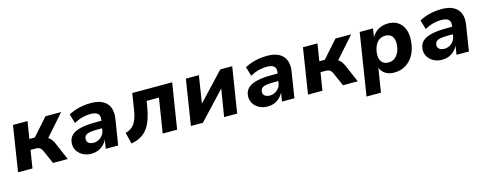

<svg xmlns="http://www.w3.org/2000/svg" viewBox="-27 -1180 5143 2032"><g transform="rotate(-15 2544.5 -164.5)"><path d="M36 0 114 -498H273L243 -310H303L470 -498H642L417 -244L394 -281Q420 -279 439 -267.5Q458 -256 472.5 -237Q487 -218 499 -190L581 0H419L356 -144Q348 -163 338 -174Q328 -185 315 -190Q302 -195 282 -195H225L194 0Z M837 11Q784 11 744 -11.5Q704 -34 682.5 -71Q661 -108 665 -153Q669 -204 702.5 -236Q736 -268 802 -283.5Q868 -299 969 -299H1045L1033 -220H970Q919 -220 886 -215Q853 -210 836.5 -196.5Q820 -183 818 -157Q815 -128 835.5 -111.5Q856 -95 890 -95Q920 -95 946 -108Q972 -121 990.5 -145.5Q1009 -170 1013 -202L1031 -311Q1038 -355 1014 -376.5Q990 -398 934 -398Q892 -398 847 -386.5Q802 -375 753 -349L723 -450Q757 -469 796.5 -482Q836 -495 879 -502Q922 -509 966 -509Q1049 -509 1099 -481.5Q1149 -454 1169 -402.5Q1189 -351 1177 -278L1133 0H997L1013 -100H1014Q997 -64 970 -39Q943 -14 910 -1.5Q877 11 837 11Z M1275 16 1244 -108Q1277 -116 1302 -132.5Q1327 -149 1344.5 -175.5Q1362 -202 1374.5 -239.5Q1387 -277 1394 -328L1421 -498H1858L1779 0H1621L1681 -378H1546L1537 -320Q1524 -243 1504 -184.5Q1484 -126 1453 -85Q1422 -44 1378 -19Q1334 6 1275 16Z M1930 0 2008 -498H2151L2101 -183H2089L2385 -498H2516L2437 0H2294L2345 -316H2357L2062 0Z M2768 11Q2715 11 2675 -11.5Q2635 -34 2613.5 -71Q2592 -108 2596 -153Q2600 -204 2633.5 -236Q2667 -268 2733 -283.5Q2799 -299 2900 -299H2976L2964 -220H2901Q2850 -220 2817 -215Q2784 -210 2767.5 -196.5Q2751 -183 2749 -157Q2746 -128 2766.5 -111.5Q2787 -95 2821 -95Q2851 -95 2877 -108Q2903 -121 2921.5 -145.5Q2940 -170 2944 -202L2962 -311Q2969 -355 2945 -376.5Q2921 -398 2865 -398Q2823 -398 2778 -386.5Q2733 -375 2684 -349L2654 -450Q2688 -469 2727.5 -482Q2767 -495 2810 -502Q2853 -509 2897 -509Q2980 -509 3030 -481.5Q3080 -454 3100 -402.5Q3120 -351 3108 -278L3064 0H2928L2944 -100H2945Q2928 -64 2901 -39Q2874 -14 2841 -1.5Q2808 11 2768 11Z M3213 0 3291 -498H3450L3420 -310H3480L3647 -498H3819L3594 -244L3571 -281Q3597 -279 3616 -267.5Q3635 -256 3649.5 -237Q3664 -218 3676 -190L3758 0H3596L3533 -144Q3525 -163 3515 -174Q3505 -185 3492 -190Q3479 -195 3459 -195H3402L3371 0Z M3806 180 3913 -499H4059L4045 -407Q4066 -442 4093.5 -464.5Q4121 -487 4154.5 -498Q4188 -509 4225 -509Q4290 -509 4334.5 -478Q4379 -447 4399.5 -392Q4420 -337 4413 -266Q4408 -186 4375.5 -123.5Q4343 -61 4287 -25Q4231 11 4155 11Q4099 11 4060 -14.5Q4021 -40 4005 -84H4006L3964 180ZM4125 -108Q4164 -108 4192 -128Q4220 -148 4237.5 -184.5Q4255 -221 4258 -267Q4263 -325 4238.5 -358Q4214 -391 4163 -391Q4125 -391 4096.5 -371Q4068 -351 4051 -315Q4034 -279 4030 -232Q4025 -174 4050 -141Q4075 -108 4125 -108Z M4680 11Q4627 11 4587 -11.5Q4547 -34 4525.5 -71Q4504 -108 4508 -153Q4512 -204 4545.5 -236Q4579 -268 4645 -283.5Q4711 -299 4812 -299H4888L4876 -220H4813Q4762 -220 4729 -215Q4696 -210 4679.5 -196.5Q4663 -183 4661 -157Q4658 -128 4678.5 -111.5Q4699 -95 4733 -95Q4763 -95 4789 -108Q4815 -121 4833.5 -145.5Q4852 -170 4856 -202L4874 -311Q4881 -355 4857 -376.5Q4833 -398 4777 -398Q4735 -398 4690 -386.5Q4645 -375 4596 -349L4566 -450Q4600 -469 4639.5 -482Q4679 -495 4722 -502Q4765 -509 4809 -509Q4892 -509 4942 -481.5Q4992 -454 5012 -402.5Q5032 -351 5020 -278L4976 0H4840L4856 -100H4857Q4840 -64 4813 -39Q4786 -14 4753 -1.5Q4720 11 4680 11Z"/></g></svg>

Font: Nunito Sans 9pt ExtraBold
Style: Italic
Weight: 800
Italic angle: -9°
Version: Version 3.101;gftools[0.9.27]